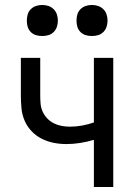

<svg xmlns="http://www.w3.org/2000/svg" viewBox="-20 -753 540 773"><path d="M358 0V-190Q331 -182 303 -177.5Q275 -173 247 -173Q221 -173 196 -178Q171 -183 148 -194.5Q125 -206 107 -225Q89 -244 79 -267.5Q69 -291 66.5 -316.5Q64 -342 64 -368V-520H142V-368Q142 -351 143.5 -334.5Q145 -318 152 -303Q159 -288 170.5 -276Q182 -264 197 -256.5Q212 -249 228.5 -246Q245 -243 261 -243Q286 -243 310.5 -247.5Q335 -252 358 -260V-520H436V0ZM350 -608Q337 -608 325 -611.5Q313 -615 304 -624Q295 -633 291.5 -645Q288 -657 288 -670Q288 -683 291.5 -695Q295 -707 304 -716Q313 -725 325 -729Q337 -733 350 -733Q363 -733 375 -729Q387 -725 396 -716Q405 -707 409 -695Q413 -683 413 -670Q413 -657 409 -645Q405 -633 396 -624Q387 -615 375 -611.5Q363 -608 350 -608ZM150 -608Q137 -608 125 -611.5Q113 -615 104 -624Q95 -633 91.5 -645Q88 -657 88 -670Q88 -683 91.5 -695Q95 -707 104 -716Q113 -725 125 -729Q137 -733 150 -733Q163 -733 175 -729Q187 -725 196 -716Q205 -707 209 -695Q213 -683 213 -670Q213 -657 209 -645Q205 -633 196 -624Q187 -615 175 -611.5Q163 -608 150 -608Z"/></svg>

Font: Iosevka Algr
Style: Regular
Weight: 400
Monospace: yes
Designer: Belleve Invis
Foundry: Belleve Invis
Version: Version 26.0.2; ttfautohint (v1.8.3)